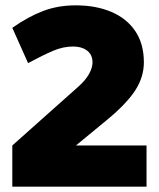

<svg xmlns="http://www.w3.org/2000/svg" viewBox="-20 -698 594 718"><path d="M26 0V-154L273 -374Q300 -398 313 -421.5Q326 -445 326 -465Q326 -484 317 -497Q308 -510 291.5 -517Q275 -524 253 -524Q216 -524 178.5 -508Q141 -492 85 -462L26 -594Q86 -636 141.5 -657Q197 -678 263 -678Q339 -678 396.5 -653.5Q454 -629 486 -581.5Q518 -534 518 -465Q518 -410 486 -360.5Q454 -311 383 -252L264 -154H528V0Z"/></svg>

Font: Gantari Black
Style: Regular
Weight: 900
Version: Version 1.000